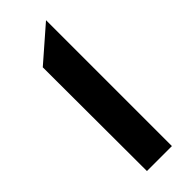

<svg xmlns="http://www.w3.org/2000/svg" viewBox="-207 -630 653 653"><g transform="rotate(-45 119.5 -303.5)"><path d="M181.6 -0.5H61.5L60.5 -500.5L181.6 -606Z"/></g></svg>

Font: DimaKhabar
Style: Bold
Weight: 700
Width: 6
Designer: R.Balvardi
Foundry: Dima Software Group
Version: Version 1.00;November 30, 2018;FontCreator 11.5.0.2427 64-bi